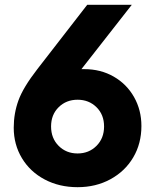

<svg xmlns="http://www.w3.org/2000/svg" viewBox="-20 -765 644 797"><path d="M37 -235Q37 -294 56.5 -348Q76 -402 135 -478L342 -745H527L318 -478H330Q398 -478 452 -447Q506 -416 536.5 -362Q567 -308 567 -242Q567 -169 533 -111.5Q499 -54 438.5 -21Q378 12 302 12Q226 12 165.5 -20Q105 -52 71 -108.5Q37 -165 37 -235ZM302 -128Q349 -128 380.5 -159.5Q412 -191 412 -240Q412 -289 380.5 -320Q349 -351 302 -351Q255 -351 223.5 -320Q192 -289 192 -240Q192 -191 223.5 -159.5Q255 -128 302 -128Z"/></svg>

Font: Evergrow Sans 
Style: ExtraBold
Weight: 800
Foundry: 10Web
Version: Version 1.000